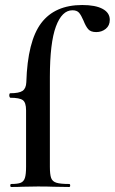

<svg xmlns="http://www.w3.org/2000/svg" viewBox="-20 -746 458 766"><path d="M25 -12Q51 -12 63 -17Q75 -22 79.5 -36.5Q84 -51 84 -81V-306Q84 -337 71 -346.5Q58 -356 21 -356Q20 -356 18.5 -359Q17 -362 17 -365Q17 -369 18 -371.5Q19 -374 21 -374Q56 -374 70 -383.5Q84 -393 85 -418Q90 -582 144.5 -654Q199 -726 308 -726Q361 -726 389.5 -710.5Q418 -695 418 -667Q418 -644 402 -631Q386 -618 364 -618Q342 -618 332 -629.5Q322 -641 313 -664Q304 -685 295.5 -695Q287 -705 269 -705Q227 -705 203 -640Q179 -575 179 -439V-81Q179 -50 184 -36Q189 -22 205 -17Q221 -12 256 -12Q260 -12 260 -6Q260 0 256 0L193 -1Q172 -2 131 -2L70 -1Q53 0 25 0Q21 0 21 -6Q21 -12 25 -12Z"/></svg>

Font: Cormorant Garamond
Style: Bold
Weight: 700
Designer: Christian Thalmann (Catharsis Fonts)
Foundry: Catharsis Fonts
Version: Version 4.000